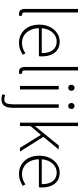

<svg xmlns="http://www.w3.org/2000/svg" viewBox="749 -1583 1087 2625"><g transform="rotate(90 1292.5 -270.5)"><path d="M165 13Q144 13 130.5 4Q117 -5 109.5 -23Q102 -41 102 -69V-794H150V-63Q150 -46 156 -37.5Q162 -29 172 -29Q176 -29 180 -29.5Q184 -30 192 -31L200 8Q192 10 185 11.5Q178 13 165 13Z M562 13Q495 13 439 -20Q383 -53 350 -115Q317 -177 317 -264Q317 -329 336 -380.5Q355 -432 388 -468.5Q421 -505 462 -524Q503 -543 548 -543Q611 -543 656 -514.5Q701 -486 726 -431Q751 -376 751 -298Q751 -289 750.5 -279.5Q750 -270 748 -259H366Q367 -192 392 -140Q417 -88 461.5 -58Q506 -28 566 -28Q610 -28 644.5 -41Q679 -54 709 -75L729 -38Q697 -19 659 -3Q621 13 562 13ZM366 -298H706Q706 -400 663 -451Q620 -502 548 -502Q503 -502 463.5 -478Q424 -454 398 -408.5Q372 -363 366 -298Z M958 13Q937 13 923.5 4Q910 -5 902.5 -23Q895 -41 895 -69V-794H943V-63Q943 -46 949 -37.5Q955 -29 965 -29Q969 -29 973 -29.5Q977 -30 985 -31L993 8Q985 10 978 11.5Q971 13 958 13Z M1155 0V-530H1203V0ZM1180 -659Q1162 -659 1150.5 -671Q1139 -683 1139 -704Q1139 -723 1150.5 -734.5Q1162 -746 1180 -746Q1197 -746 1209 -734.5Q1221 -723 1221 -704Q1221 -683 1209 -671Q1197 -659 1180 -659Z M1336 253Q1318 253 1299 249Q1280 245 1269 240L1280 203Q1290 206 1305 210Q1320 214 1336 214Q1380 214 1393 181Q1406 148 1406 97V-530H1454V100Q1454 151 1441.5 185Q1429 219 1402.5 236Q1376 253 1336 253ZM1429 -659Q1411 -659 1399.5 -671Q1388 -683 1388 -704Q1388 -723 1399.5 -734.5Q1411 -746 1429 -746Q1447 -746 1458.5 -734.5Q1470 -723 1470 -704Q1470 -683 1458.5 -671Q1447 -659 1429 -659Z M1657 0V-794H1704V-207H1707L1969 -530H2024L1851 -320L2052 0H2001L1824 -286L1704 -145V0Z M2354 13Q2287 13 2231 -20Q2175 -53 2142 -115Q2109 -177 2109 -264Q2109 -329 2128 -380.5Q2147 -432 2180 -468.5Q2213 -505 2254 -524Q2295 -543 2340 -543Q2403 -543 2448 -514.5Q2493 -486 2518 -431Q2543 -376 2543 -298Q2543 -289 2542.5 -279.5Q2542 -270 2540 -259H2158Q2159 -192 2184 -140Q2209 -88 2253.5 -58Q2298 -28 2358 -28Q2402 -28 2436.5 -41Q2471 -54 2501 -75L2521 -38Q2489 -19 2451 -3Q2413 13 2354 13ZM2158 -298H2498Q2498 -400 2455 -451Q2412 -502 2340 -502Q2295 -502 2255.5 -478Q2216 -454 2190 -408.5Q2164 -363 2158 -298Z"/></g></svg>

Font: Noto Sans JP ExtraLight
Style: Regular
Weight: 250
Designer: Ryoko NISHIZUKA  (kana, bopomofo & ideographs); Paul D. Hunt (Latin, Greek & Cyrillic); Sandoll Communications , Soo-you
Foundry: Adobe
Version: Version 2.004-H2;hotconv 1.0.118;makeotfexe 2.5.65603